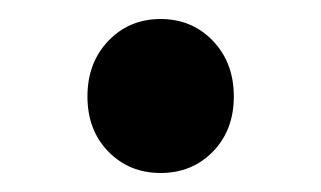

<svg xmlns="http://www.w3.org/2000/svg" viewBox="-20 -169 338 202"><path d="M204 -9.5Q182 13 149 13Q116 13 94 -9.5Q72 -32 72 -67.5Q72 -103 94 -126Q116 -149 149 -149Q182 -149 204 -126Q226 -103 226 -67.5Q226 -32 204 -9.5Z"/></svg>

Font: Swei Half Moon CJK TC
Style: Medium
Weight: 500
Version: Version 2.125